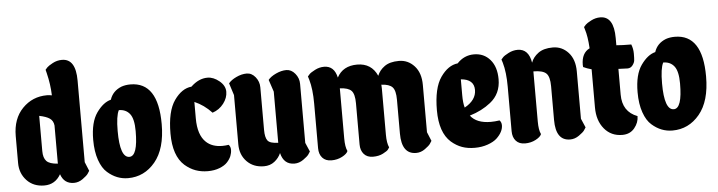

<svg xmlns="http://www.w3.org/2000/svg" viewBox="-45 -897 4083 1092"><g transform="rotate(-5 1997.0 -351.5)"><path d="M410 -112 431 -61Q427 -54 420 -44Q413 -34 389.5 -17Q366 0 339 0Q283 0 264 -56Q232 0 170 0Q108 0 70 -40.5Q32 -81 32 -140V-294Q32 -393 89 -451.5Q146 -510 229 -510Q242 -510 257 -507Q255 -570 239 -635L234 -655Q238 -660 245.5 -668Q253 -676 278 -689.5Q303 -703 331 -703Q410 -703 410 -578ZM175 -196Q175 -157 192.5 -138.5Q210 -120 257 -117V-335Q254 -362 234.5 -375.5Q215 -389 175 -397Z M648 0Q583 0 531 -46Q503 -70 486 -118.5Q469 -167 469 -234Q469 -335 507 -388.5Q545 -442 589 -453Q605 -502 656 -522Q679 -530 707 -530Q865 -530 865 -290Q865 -149 803 -74.5Q741 0 648 0ZM666 -120Q714 -120 714 -263Q714 -333 691.5 -361.5Q669 -390 629 -390Q612 -358 612 -272Q612 -120 666 -120Z M973 -48Q910 -104 910 -231.5Q910 -359 953.5 -420.5Q997 -482 1052 -487Q1097 -530 1147 -530Q1181 -530 1214 -503Q1247 -476 1247 -441Q1247 -406 1222.5 -374Q1198 -342 1159 -329Q1115 -376 1061 -399V-305Q1061 -210 1106 -168Q1140 -136 1198 -136Q1215 -136 1234 -139Q1245 -128 1245 -110Q1245 -92 1238 -74.5Q1231 -57 1215.5 -40Q1200 -23 1170.5 -11.5Q1141 0 1103.5 0Q1066 0 1034 -11.5Q1002 -23 973 -48Z M1669 -112 1691 -61Q1687 -54 1680 -44Q1673 -34 1649 -17Q1625 0 1598 0Q1537 0 1521 -67Q1509 -39 1484 -19.5Q1459 0 1424 0Q1364 0 1326.5 -38.5Q1289 -77 1289 -137V-418L1267 -487Q1281 -505 1311.5 -519.5Q1342 -534 1371 -534Q1400 -534 1421 -508Q1442 -482 1442 -449V-206Q1442 -163 1455.5 -145Q1469 -127 1516 -126V-418L1493 -487Q1507 -505 1538 -519.5Q1569 -534 1597.5 -534Q1626 -534 1647.5 -508Q1669 -482 1669 -449Z M1892 -118Q1892 -69 1904 -45Q1898 -29 1870.5 -14.5Q1843 0 1809.5 0Q1776 0 1757.5 -20.5Q1739 -41 1739 -76V-330Q1739 -413 1723 -468L1717 -487Q1721 -492 1728.5 -500Q1736 -508 1761 -521Q1786 -534 1813 -534Q1871 -534 1886 -466Q1920 -530 2001.5 -530Q2083 -530 2116 -456Q2128 -487 2158 -508.5Q2188 -530 2240 -530Q2292 -530 2328 -490.5Q2364 -451 2364 -382V-112L2385 -61Q2381 -54 2374 -44Q2367 -34 2343.5 -17Q2320 0 2293 0Q2210 0 2210 -118V-311Q2210 -364 2192 -383Q2174 -402 2129 -404L2130 -382V-118Q2130 -71 2142 -45Q2139 -40 2133.5 -32.5Q2128 -25 2104 -12.5Q2080 0 2046.5 0Q2013 0 1994.5 -21Q1976 -42 1976 -76V-311Q1976 -364 1958 -383Q1940 -402 1892 -404Z M2494 -48Q2431 -104 2431 -231Q2431 -358 2474 -419.5Q2517 -481 2572 -487Q2612 -530 2668.5 -530Q2725 -530 2760.5 -489Q2796 -448 2796 -377Q2796 -294 2735 -246Q2685 -206 2615 -185Q2650 -139 2731 -139Q2754 -139 2781 -143Q2792 -132 2792 -114Q2792 -96 2782.5 -77.5Q2773 -59 2754.5 -41.5Q2736 -24 2702 -12Q2668 0 2627.5 0Q2587 0 2555 -11.5Q2523 -23 2494 -48ZM2582 -395V-305Q2582 -260 2590 -233Q2657 -270 2657 -328Q2657 -389 2582 -395Z M2997 -118Q2997 -69 3009 -45Q3003 -29 2975.5 -14.5Q2948 0 2914.5 0Q2881 0 2862.5 -20.5Q2844 -41 2844 -76V-330Q2844 -413 2828 -468L2822 -487Q2826 -492 2833.5 -500Q2841 -508 2866 -521Q2891 -534 2918 -534Q2981 -534 2994 -454Q3005 -485 3035.5 -507.5Q3066 -530 3118.5 -530Q3171 -530 3207 -490.5Q3243 -451 3243 -382V-112L3265 -61Q3261 -54 3254 -44Q3247 -34 3223 -17Q3199 0 3172 0Q3090 0 3090 -118V-311Q3090 -366 3070 -385Q3050 -404 2997 -404Z M3480 -376V-229Q3480 -131 3565 -99Q3565 -62 3539.5 -31Q3514 0 3470 0Q3406 0 3367 -47Q3328 -94 3328 -169V-387Q3302 -394 3281 -404L3280 -416Q3280 -484 3327 -507Q3323 -576 3310 -616L3306 -630Q3310 -635 3317.5 -643Q3325 -651 3350 -664Q3375 -677 3402 -677Q3480 -677 3480 -552V-511Q3512 -508 3565 -508Q3575 -483 3575 -455.5Q3575 -428 3573.5 -415.5Q3572 -403 3561 -388.5Q3550 -374 3532 -374Q3514 -374 3480 -376Z M3756 0Q3691 0 3639 -46Q3611 -70 3594 -118.5Q3577 -167 3577 -234Q3577 -335 3615 -388.5Q3653 -442 3697 -453Q3713 -502 3764 -522Q3787 -530 3815 -530Q3973 -530 3973 -290Q3973 -149 3911 -74.5Q3849 0 3756 0ZM3774 -120Q3822 -120 3822 -263Q3822 -333 3799.5 -361.5Q3777 -390 3737 -390Q3720 -358 3720 -272Q3720 -120 3774 -120Z"/></g></svg>

Font: Chela One Cyrilic
Style: Regular
Weight: 400
Designer: Miguel Hernandez
Foundry: LatinoType
Version: Version 1.001